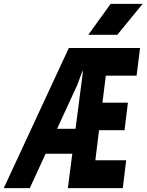

<svg xmlns="http://www.w3.org/2000/svg" viewBox="-78 -976 760 996"><path d="M-58.5 0 279 -727H368L409.5 -713.5L351 -605.5H349L322.5 -534.5L76.5 0ZM274 0 368 -727H648.5L630.5 -583.5H440.5L475.5 -620.5L449.5 -412L423 -443.5H585.5L568 -300.5H400.5L439.5 -331.5L412 -107L386 -144.5H576.5L559 0ZM58 -178.5 129 -308H320L304 -178.5ZM530.5 -795.5H380L496 -956H662Z"/></svg>

Font: Spline Sans Mono
Style: Italic
Weight: 400
Italic angle: -4°
Monospace: yes
Designer: Eben Sorkin, Mirko Velimirovic
Foundry: Sorkin Type
Version: Version 1.004